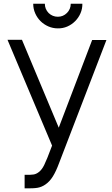

<svg xmlns="http://www.w3.org/2000/svg" viewBox="-20 -780 612 1049"><path d="M430 -759.5Q430.5 -732.5 420 -708Q409.5 -683.5 391 -664.8Q372.5 -646 348 -635.2Q323.5 -624.5 296 -625Q268.5 -625 244 -635.8Q219.5 -646.5 201.2 -664.8Q183 -683 172.2 -707.5Q161.5 -732 161.5 -759.5H225Q225 -730.5 245.5 -709Q267 -688.5 296 -688.5Q325 -688.5 345.5 -709Q366.5 -730 366.5 -759.5ZM561.5 -561.5 303 110.5Q286.5 155.5 268.8 184Q251 212.5 228 228Q208 242 185 246Q162.5 250 114.5 249V175Q146 176 162 173.5Q177.5 171.5 191.5 160.5Q208.5 148 221.5 121.5Q228 108.5 238.8 82Q249.5 55.5 264.5 15.5L21 -562.5H100L301 -82.5L483.5 -561.5Z"/></svg>

Font: Russisch Sans
Style: Regular
Weight: 400
Designer: Michael Sharanda (font) & Cristiano Sobral (main changes)
Foundry: Michael Sharanda
Version: Version 2.00;October 25, 2020;FontCreator 13.0.0.2681 64-bit